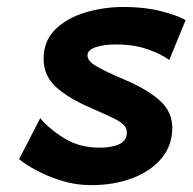

<svg xmlns="http://www.w3.org/2000/svg" viewBox="-20 -523 557 555"><path d="M516.6 -464.8 469.2 -349.6Q445.3 -367.2 405.8 -380.9Q366.2 -394.5 315.4 -394.5Q279.8 -394.5 256.3 -386.5Q232.9 -378.4 232.9 -362.8Q232.9 -346.2 259.3 -331.1Q285.6 -315.9 339.4 -293Q406.2 -264.6 442.1 -232.2Q478 -199.7 478 -153.8Q478 -102.5 446.8 -65.2Q415.5 -27.8 362.3 -7.8Q309.1 12.2 243.2 12.2Q199.7 12.2 158.4 -0.5Q117.2 -13.2 85 -30.8Q52.7 -48.3 35.2 -63L96.2 -181.2Q125 -147.9 167.7 -122.1Q210.4 -96.2 268.1 -96.2Q304.7 -96.2 325.7 -106.7Q346.7 -117.2 346.7 -140.6Q346.7 -152.3 338.6 -161.1Q330.6 -169.9 308.6 -180.9Q286.6 -191.9 244.6 -210Q176.3 -239.3 141.1 -272.2Q106 -305.2 106 -352.5Q106 -404.8 139.9 -438Q173.8 -471.2 227.1 -487.1Q280.3 -502.9 337.4 -502.9Q397 -502.9 444.3 -491Q491.7 -479 516.6 -464.8Z"/></svg>

Font: Andika
Style: Bold Italic
Weight: 700
Italic angle: -14°
Designer: Victor Gaultney, Annie Olsen, Julie Remington, Don Collingsworth, Eric Hays, Becca Hirsbrunner
Foundry: SIL International
Version: Version 6.101